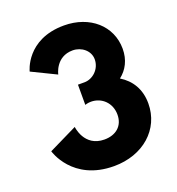

<svg xmlns="http://www.w3.org/2000/svg" viewBox="-150 -962 1014 1099"><g transform="rotate(-20 356.5 -412.5)"><path d="M236 -587C236 -587 256 -689 360 -689C413 -689 462 -651 462 -598C462 -538 412 -494 362 -494H322V-371C322 -371 338 -377 358 -377C424 -377 476 -327 476 -256C476 -186 427 -147 358 -147C234 -147 222 -273 222 -273L48 -188C48 -188 104 15 358 15C535 15 664 -98 664 -256C664 -343 624 -406 560 -445C605 -480 633 -532 633 -600C633 -740 519 -840 362 -840C131 -840 88 -659 88 -659Z"/></g></svg>

Font: Hussar Techniczny
Style: Bold 
Weight: 700
Foundry: Cannot Into Space Fonts
Version: Version 0.77